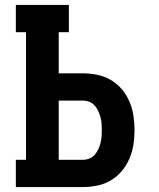

<svg xmlns="http://www.w3.org/2000/svg" viewBox="-20 -755 640 775"><path d="M44 0V-110H85V-625H44V-735H258V-625H217V-459H315Q344 -459 373 -453Q402 -447 427.5 -432Q453 -417 472 -394.5Q491 -372 502.5 -345Q514 -318 518.5 -288.5Q523 -259 523 -230Q523 -200 518.5 -171Q514 -142 502.5 -115Q491 -88 472 -65Q453 -42 427.5 -27Q402 -12 373 -6Q344 0 315 0ZM315 -110Q328 -110 340.5 -115Q353 -120 362 -130Q371 -140 376.5 -152Q382 -164 385.5 -177Q389 -190 390 -203Q391 -216 391 -230Q391 -243 390 -256Q389 -269 385.5 -282Q382 -295 376.5 -307Q371 -319 362 -329Q353 -339 340.5 -344Q328 -349 315 -349H217V-110Z"/></svg>

Font: Iosevka Curly Slab XBdEx
Style: Regular
Weight: 800
Width: 7
Monospace: yes
Designer: Belleve Invis
Foundry: Belleve Invis
Version: Version 11.0.0; ttfautohint (v1.8.3)